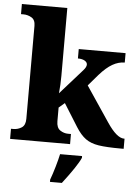

<svg xmlns="http://www.w3.org/2000/svg" viewBox="-63 -808 783 1078"><g transform="rotate(5 328.5 -269.5)"><path d="M16 -57H30Q55 -57 76 -70.5Q97 -84 97 -120V-644Q97 -678 75.5 -690.5Q54 -703 30 -703H16V-760H272V-377Q272 -329 267 -279L393 -421Q409 -439 409 -453Q409 -466 394.5 -474.5Q380 -483 356 -483V-536H620V-483Q585 -483 551 -463.5Q517 -444 479 -401L424 -337L557 -139Q612 -57 653 -57H656V0H642Q559 0 514.5 -7Q470 -14 441 -35Q412 -56 385 -99L305 -227L272 -199V-122Q272 -85 293 -71Q314 -57 338 -57H354V0H16ZM260 208Q272 176 284.5 133Q297 90 303 61H427V71Q407 117 327 221H260Z"/></g></svg>

Font: Noto Serif ExtraBold
Style: Regular
Weight: 800
Designer: Monotype Design Team
Foundry: Monotype Imaging Inc.
Version: Version 1.001